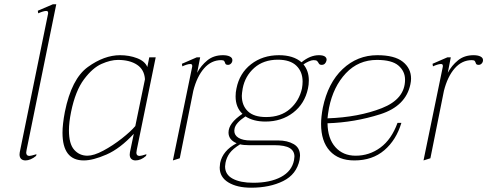

<svg xmlns="http://www.w3.org/2000/svg" viewBox="-20 -737 2269 894"><path d="M71 -18Q71 -24 72 -28L204 -674V-678Q204 -686 195 -686Q183 -686 158 -675L156 -687L226 -717H242L104 -40Q102 -30 102 -27Q102 -11 117 -11Q124 -11 150 -19L148 -11Q136 -1 123 4.5Q110 10 99 10Q86 10 78.5 3Q71 -4 71 -18Z M271 -119Q271 -158 282 -216Q313 -370 389 -425Q465 -480 539 -480Q582 -480 618.5 -466Q655 -452 666 -425L675 -470H705L617 -40Q615 -30 615 -26Q615 -11 630 -11Q638 -11 662 -19L660 -11Q636 10 611 10Q599 10 591.5 3Q584 -4 584 -17Q584 -24 585 -28L603 -114Q539 -45 476 -17.5Q413 10 370 10Q271 10 271 -119ZM610 -150 655 -368Q652 -413 618 -435.5Q584 -458 529 -458Q495 -458 453 -439.5Q411 -421 371 -367.5Q331 -314 311 -216Q301 -167 301 -130Q301 -67 325.5 -39.5Q350 -12 387 -12Q417 -12 461 -35.5Q505 -59 547 -92Q589 -125 610 -150Z M1062 -457Q1062 -448 1056 -441.5Q1050 -435 1042 -435Q1031 -435 1029 -441.5Q1027 -448 1024 -452.5Q1021 -457 1010 -457Q964 -457 930.5 -419Q897 -381 880 -314L817 0L785 10L875 -427V-431Q875 -439 866 -439Q859 -439 848 -435.5Q837 -432 829 -428L827 -440L896 -470H912L898 -398Q916 -432 945.5 -456Q975 -480 1018 -480Q1038 -480 1050 -474Q1062 -468 1062 -457Z M1500 -454Q1498 -446 1492.5 -440.5Q1487 -435 1478 -435Q1468 -435 1464.5 -441.5Q1461 -448 1457 -452.5Q1453 -457 1440 -457Q1431 -457 1417.5 -451Q1404 -445 1393 -437Q1418 -407 1418 -363Q1418 -342 1414 -325Q1399 -254 1345 -212.5Q1291 -171 1216 -171Q1160 -171 1123 -195Q1076 -164 1072 -137Q1071 -134 1071 -128Q1071 -107 1091 -95Q1111 -83 1147 -83H1275Q1318 -83 1347.5 -66Q1377 -49 1377 -12Q1377 -7 1375 7Q1361 75 1298.5 106Q1236 137 1149 137Q1084 137 1043.5 112.5Q1003 88 1003 43Q1003 36 1005 22Q1017 -36 1082 -70Q1044 -86 1044 -120Q1044 -164 1109 -207Q1077 -237 1077 -288Q1077 -308 1081 -325Q1095 -396 1149 -438Q1203 -480 1279 -480Q1346 -480 1384 -447Q1424 -480 1465 -480Q1486 -480 1494.5 -472.5Q1503 -465 1500 -454ZM1389 -357Q1389 -403 1360 -431Q1331 -459 1274 -459Q1207 -459 1164 -421Q1121 -383 1110 -325Q1106 -301 1106 -291Q1106 -246 1134 -219Q1162 -192 1219 -192Q1287 -192 1330 -229.5Q1373 -267 1386 -325Q1389 -342 1389 -357ZM1098 -65Q1064 -44 1049.5 -24Q1035 -4 1030 21Q1028 33 1028 38Q1028 76 1063.5 95Q1099 114 1159 114Q1238 114 1288.5 87Q1339 60 1349 9Q1351 -3 1351 -8Q1351 -34 1329 -47.5Q1307 -61 1257 -61H1138Q1113 -61 1098 -65Z M1505 -163Q1506 -92 1541.5 -52Q1577 -12 1636 -12Q1700 -12 1751.5 -50Q1803 -88 1831 -165H1849Q1825 -85 1769.5 -37.5Q1714 10 1630 10Q1556 10 1515.5 -34.5Q1475 -79 1475 -160Q1475 -192 1483 -235Q1507 -351 1575.5 -415.5Q1644 -480 1737 -480Q1817 -480 1855.5 -449.5Q1894 -419 1894 -371Q1894 -359 1891 -345Q1870 -243 1750.5 -205Q1631 -167 1505 -163ZM1866 -366Q1866 -405 1835.5 -431.5Q1805 -458 1735 -458Q1649 -458 1590.5 -396Q1532 -334 1512 -235Q1506 -201 1505 -186Q1650 -191 1758 -233.5Q1866 -276 1866 -366Z M2229 -457Q2229 -448 2223 -441.5Q2217 -435 2209 -435Q2198 -435 2196 -441.5Q2194 -448 2191 -452.5Q2188 -457 2177 -457Q2131 -457 2097.5 -419Q2064 -381 2047 -314L1984 0L1952 10L2042 -427V-431Q2042 -439 2033 -439Q2026 -439 2015 -435.5Q2004 -432 1996 -428L1994 -440L2063 -470H2079L2065 -398Q2083 -432 2112.5 -456Q2142 -480 2185 -480Q2205 -480 2217 -474Q2229 -468 2229 -457Z"/></svg>

Font: Taviraj Thin
Style: Italic
Weight: 250
Italic angle: -12°
Designer: Katatrad Team
Foundry: CadsonDemak
Version: Version 1.001